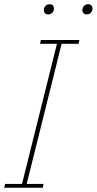

<svg xmlns="http://www.w3.org/2000/svg" viewBox="-23 -887 457 907"><path d="M1 -18H81L246 -680H166L170 -698H352L348 -680H268L103 -18H183L179 0H-3ZM205 -819Q194 -819 189 -825Q184 -831 184 -839Q184 -847 188 -854Q191 -859 196.5 -863Q202 -867 211 -867Q222 -867 227 -861Q232 -855 232 -847Q232 -839 228 -832Q225 -827 219.5 -823Q214 -819 205 -819ZM387 -819Q376 -819 371 -825Q366 -831 366 -839Q366 -847 370 -854Q373 -859 378.5 -863Q384 -867 393 -867Q404 -867 409 -861Q414 -855 414 -847Q414 -839 410 -832Q407 -827 401.5 -823Q396 -819 387 -819Z"/></svg>

Font: IBM Plex Serif Thin
Style: Italic
Weight: 100
Italic angle: -14°
Designer: Mike Abbink, Paul van der Laan, Pieter van Rosmalen
Foundry: Bold Monday
Version: Version 3.001